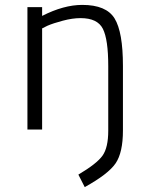

<svg xmlns="http://www.w3.org/2000/svg" viewBox="-20 -529 610 784"><path d="M152 0H92V-500H152V-464Q240 -509 316 -509Q414 -509 448 -453.5Q482 -398 482 -260V4Q482 94 452 138Q422 182 326 235L300 184Q376 139 399 106Q422 73 422 5V-259Q422 -368 400 -411.5Q378 -455 309 -455Q276 -455 236.5 -444.5Q197 -434 174 -424L152 -413Z"/></svg>

Font: TitilliumText22L Lt
Style: Thin
Weight: 300
Designer: Campivisivi
Foundry: Campivisivi
Version: 1.000